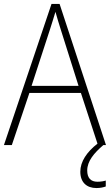

<svg xmlns="http://www.w3.org/2000/svg" viewBox="-20 -735 557 973"><path d="M422 129C422 82 456 41 504 0H517L282 -715H241L0 0H40L129 -264H390L474 -7C420 35 387 84 387 135C387 189 419 218 469 218C489 218 505 214 516 210V180C507 183 491 186 474 186C440 186 422 167 422 129ZM288 -585 378 -300H140L233 -585C242 -614 252 -644 261 -675C270 -642 280 -611 288 -585Z"/></svg>

Font: Noto Sans Lao SemiCondensed ExtraLight
Style: Regular
Weight: 200
Width: 4
Designer: Monotype Design Team
Foundry: Monotype Imaging Inc.
Version: Version 2.003